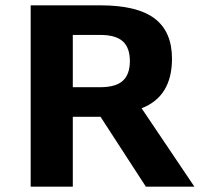

<svg xmlns="http://www.w3.org/2000/svg" viewBox="-20 -700 767 720"><path d="M357 -262H253V0H95V-680H356Q495 -680 560 -630.5Q625 -581 625 -480Q625 -338 511 -294L709 0H527ZM253 -373H356Q414 -373 440.5 -397Q467 -421 467 -471Q467 -521 440.5 -545Q414 -569 356 -569H253Z"/></svg>

Font: Martel Sans ExtraBold
Style: Regular
Weight: 800
Designer: Dan Reynolds and Mathieu Réguer
Foundry: Dan Reynolds and Mathieu Réguer
Version: Version 1.002; ttfautohint (v1.1) -l 5 -r 5 -G 72 -x 0 -D la